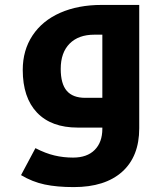

<svg xmlns="http://www.w3.org/2000/svg" viewBox="-20 -515 667 775"><path d="M277.8 240.2Q210 240.2 160.4 229.7Q110.8 219.2 64.9 191.9L123 83Q163.6 104 199.7 112.5Q235.8 121.1 274.9 121.1Q331.5 121.1 362.3 90.1Q393.1 59.1 393.1 4.9V0H293.9Q187 0 129.4 -60.5Q71.8 -121.1 71.8 -232.9Q71.8 -312 111.3 -371.8Q150.9 -431.6 223.1 -463.4Q295.4 -495.1 390.1 -495.1H542V2.9Q542 116.7 472.9 178.5Q403.8 240.2 277.8 240.2ZM393.1 -120.1V-375H360.8Q296.9 -375 261 -338.9Q225.1 -302.7 225.1 -236.8Q225.1 -176.8 249.5 -148.4Q273.9 -120.1 324.2 -120.1Z"/></svg>

Font: Noto Sans Kufi Arabic
Style: Bold
Weight: 700
Designer: Monotype Design team
Foundry: Monotype Imaging Inc.
Version: Version 1.02